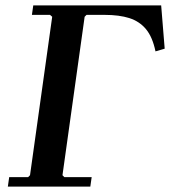

<svg xmlns="http://www.w3.org/2000/svg" viewBox="-20 -690 629 710"><path d="M9 0 14 -35H84L91 -42L173 -628L165 -635H98L103 -670H576L589 -510L555 -500Q544 -553 520 -582Q496 -611 458.5 -623Q421 -635 367 -635H300L293 -628L211 -42L218 -35H319L314 0Z"/></svg>

Font: Brygada 1918 SemiBold
Style: Italic
Weight: 600
Italic angle: -8°
Designer: Mateusz Machalski | Borys Kosmynka | Przemek Hoffer
Foundry: NIEPODLEGLA 2018
Version: Version 3.006